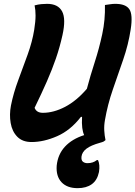

<svg xmlns="http://www.w3.org/2000/svg" viewBox="-20 -728 705 999"><path d="M144 11Q97 11 70 -16.5Q43 -44 35.5 -88Q28 -132 37 -179Q50 -244 75 -311Q100 -378 124 -444.5Q148 -511 158 -573Q165 -617 165 -647Q165 -677 160 -700Q179 -705 194.5 -706.5Q210 -708 225 -708Q282 -708 303 -669Q324 -630 305 -545Q291 -482 271 -424Q251 -366 224 -304.5Q197 -243 160 -167Q170 -141 203 -141Q259 -141 318.5 -172Q378 -203 432 -266Q450 -334 473 -405Q496 -476 512 -550.5Q528 -625 526 -702Q543 -704 554.5 -706Q566 -708 580 -708Q634 -708 653 -680Q672 -652 660 -575Q648 -496 621 -418Q594 -340 567 -262Q540 -184 526 -103Q521 -75 522.5 -48.5Q524 -22 529 1Q525 5 520 8Q515 11 500 15Q453 28 430 45.5Q407 63 404 87Q402 106 411.5 113.5Q421 121 435 121Q464 121 484 105H490Q501 129 495 167Q486 210 457.5 230.5Q429 251 384 251Q329 251 300 220Q271 189 275 134Q281 75 318 35Q355 -5 418 -25Q411 -39 408 -62.5Q405 -86 407 -120H401Q347 -50 277.5 -19.5Q208 11 144 11Z"/></svg>

Font: Recursive Sn Csl St
Style: Bold Italic
Weight: 700
Italic angle: -15°
Version: Version 1.079;hotconv 1.0.112;makeotfexe 2.5.65598; ttfautoh